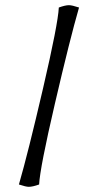

<svg xmlns="http://www.w3.org/2000/svg" viewBox="-20 -634 378 741"><path d="M53 78Q88 -43 146 -292.5Q204 -542 207 -605Q232 -614 246 -614Q258 -614 285 -605Q250 -484 192 -234.5Q134 15 131 78Q106 87 91 87Q80 87 53 78Z"/></svg>

Font: Mirza
Style: Regular
Weight: 400
Designer: Arabic design by Kourosh Beigpour, Latin design by Eduardo Tunni, engineering by Lasse Fister
Version: Version 1.0010g